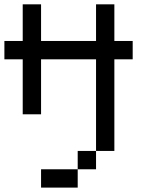

<svg xmlns="http://www.w3.org/2000/svg" viewBox="-20 -853 707 873"><path d="M0 -583.3V-666.7H83.3V-833.3H166.7V-666.7H416.7V-833.3H500V-666.7H583.3V-583.3H500V-166.7H416.7V-583.3H166.7V-333.3H83.3V-583.3ZM166.7 0V-83.3H333.3V0ZM333.3 -83.3V-166.7H416.7V-83.3Z"/></svg>

Font: Galmuri11 Condensed
Style: Regular
Weight: 400
Width: 3
Designer: Lee Minseo (quiple)
Version: Version 2.399;hotconv 1.1.1;makeotfexe 2.6.0 DEVELOPMENT